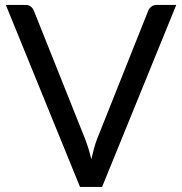

<svg xmlns="http://www.w3.org/2000/svg" viewBox="-20 -736 717 756"><path d="M674 -716.5 382 0H295L3 -716.5H80.5Q93.5 -716.5 101.5 -710Q109.5 -703.5 113.5 -693.5L315.5 -188Q322 -171 328.2 -151Q334.5 -131 339.5 -109Q344.5 -131 350 -151Q355.5 -171 362 -188L563.5 -693.5Q566.5 -702 575.2 -709.2Q584 -716.5 596.5 -716.5Z"/></svg>

Font: Lato 2
Style: Regular
Weight: 400
Designer: Lukasz Dziedzic with Adam Twardoch and Botio Nikoltchev
Foundry: tyPoland Lukasz Dziedzic
Version: Version 2.015; 2015-08-06; http://www.latofonts.com/